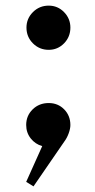

<svg xmlns="http://www.w3.org/2000/svg" viewBox="-20 -507 339 682"><path d="M153 -330Q120 -330 97 -353Q74 -376 74 -409Q74 -441 97 -464Q120 -487 153 -487Q185 -487 207.5 -464Q230 -441 230 -409Q230 -376 207.5 -353Q185 -330 153 -330ZM99 155 73 139 130 12Q105 5 89 -15.5Q73 -36 73 -63Q73 -96 96 -118.5Q119 -141 153 -141Q186 -141 208 -118.5Q230 -96 230 -63Q230 -50 224 -33.5Q218 -17 209 -5Z"/></svg>

Font: Wittgenstein Semibold
Style: Regular
Weight: 600
Designer: Jörg Drees
Foundry: Jörg Drees
Version: Version 1.303; ttfautohint (v1.8.4.7-5d5b)